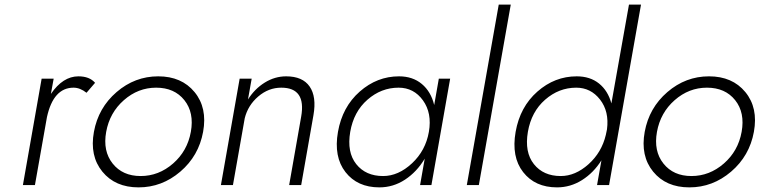

<svg xmlns="http://www.w3.org/2000/svg" viewBox="-20 -800 3284 830"><path d="M354 -399Q326 -421 298 -421Q211 -421 183 -294L131 0H79L160 -460H212L200 -394Q252 -470 319 -470Q367 -470 391 -442Z M422.5 -58Q367 -126 386 -230Q405 -334 484 -402Q563 -470 664 -470Q765 -470 821 -402Q877 -334 858 -230Q839 -126 759.5 -58Q680 10 579 10Q478 10 422.5 -58ZM655 -421Q577 -421 515.5 -367Q454 -313 439 -230Q424 -147 467 -93Q510 -39 588 -39Q666 -39 728 -93Q790 -147 805 -230Q820 -313 777 -367Q734 -421 655 -421Z M1282 -296Q1304 -421 1196 -421Q1141 -421 1096.5 -383Q1052 -345 1038 -289L987 0H935L1016 -460H1068L1052 -370Q1081 -416 1124.5 -443Q1168 -470 1217 -470Q1288 -470 1318.5 -426Q1349 -382 1335 -302L1282 0H1230Z M1705 -470Q1764 -470 1803.5 -437Q1843 -404 1857 -346L1877 -460H1926L1845 0H1796L1816 -114Q1782 -57 1731 -23.5Q1680 10 1620 10Q1525 10 1473.5 -56Q1422 -122 1441 -230Q1460 -338 1535 -404Q1610 -470 1705 -470ZM1494 -230Q1479 -142 1520 -90.5Q1561 -39 1636 -39Q1702 -39 1761 -94Q1820 -149 1834 -230Q1848 -311 1808.5 -366Q1769 -421 1703 -421Q1628 -421 1568.5 -369Q1509 -317 1494 -230Z M2136 -780H2188L2050 0H1998Z M2473 -470Q2531 -470 2569.5 -439Q2608 -408 2623 -353L2699 -780H2751L2613 0H2561L2580 -107Q2546 -53 2496 -21.5Q2446 10 2388 10Q2293 10 2241.5 -56Q2190 -122 2209 -230Q2228 -338 2303 -404Q2378 -470 2473 -470ZM2262 -230Q2247 -142 2288 -90.5Q2329 -39 2404 -39Q2467 -39 2524 -90Q2581 -141 2599 -217L2604 -241Q2614 -318 2574 -369.5Q2534 -421 2471 -421Q2396 -421 2336.5 -369Q2277 -317 2262 -230Z M2803.5 -58Q2748 -126 2767 -230Q2786 -334 2865 -402Q2944 -470 3045 -470Q3146 -470 3202 -402Q3258 -334 3239 -230Q3220 -126 3140.5 -58Q3061 10 2960 10Q2859 10 2803.5 -58ZM3036 -421Q2958 -421 2896.5 -367Q2835 -313 2820 -230Q2805 -147 2848 -93Q2891 -39 2969 -39Q3047 -39 3109 -93Q3171 -147 3186 -230Q3201 -313 3158 -367Q3115 -421 3036 -421Z"/></svg>

Font: Renner* Light
Style: Light Italic
Weight: 300
Italic angle: -10°
Version: Version 003.000 ; ttfautohint (v0.97) -l 8 -r 50 -G 200 -x 1